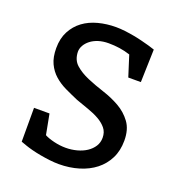

<svg xmlns="http://www.w3.org/2000/svg" viewBox="-131 -816 860 933"><g transform="rotate(20 299.0 -349.5)"><path d="M150 -205 170 -100Q188 -90 219 -82.5Q250 -75 280 -75Q310 -75 338 -82.5Q366 -90 387 -104Q408 -118 420.5 -137.5Q433 -157 433 -182Q433 -211 417 -230.5Q401 -250 375.5 -264.5Q350 -279 318 -290Q286 -301 253 -313Q218 -328 185.5 -343.5Q153 -359 127.5 -381.5Q102 -404 87 -436Q72 -468 72 -515Q72 -565 91.5 -602Q111 -639 143.5 -663Q176 -687 219.5 -698.5Q263 -710 311 -710Q333 -710 358 -707Q383 -704 407 -699.5Q431 -695 452 -689.5Q473 -684 488 -680L520 -670L515 -500H450L416 -607Q388 -616 360.5 -620Q333 -624 304 -624Q275 -624 251.5 -616.5Q228 -609 211.5 -596Q195 -583 186 -567Q177 -551 177 -534Q178 -492 205 -468Q232 -444 272 -427Q312 -410 358.5 -395Q405 -380 444.5 -357.5Q484 -335 510.5 -299Q537 -263 537 -205Q537 -153 517 -113Q497 -73 462 -45.5Q427 -18 379 -3.5Q331 11 276 11Q254 11 228.5 8Q203 5 178.5 0.5Q154 -4 133 -9.5Q112 -15 98 -20L70 -30V-205Z"/></g></svg>

Font: Bitter
Style: Regular
Weight: 400
Designer: Sol Matas
Foundry: Sol Matas
Version: Version 1.001